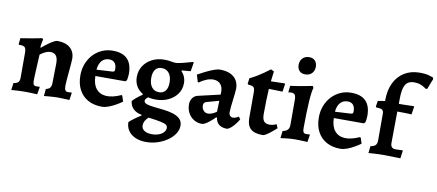

<svg xmlns="http://www.w3.org/2000/svg" viewBox="-82 -1065 3708 1631"><g transform="rotate(10 1772.5 -250.0)"><path d="M319.3 -53.8Q343.9 -59.1 354.7 -72.3Q365.4 -85.6 365.9 -110.2L369 -282.5Q369.4 -327.1 353.3 -348.7Q337.2 -370.3 304 -370.3Q287.7 -370.3 270.3 -363.4Q253 -356.6 238.9 -347.8Q224.8 -338.9 216.2 -332.3Q214.7 -305.4 213 -271.2Q211.3 -237.1 209.6 -203.5Q207.8 -169.8 206.8 -143.9Q205.8 -118 205.8 -107Q205.8 -81.4 212.7 -71.6Q219.7 -61.8 236.4 -61.8Q242.7 -61.8 252.8 -62.6Q262.8 -63.4 262.8 -63.4L265.3 -58.9L254.9 3.5Q254.9 3.5 236.8 2.5Q218.6 1.5 194.2 0.7Q169.9 0 150 0Q124.5 0 96.9 1.3Q69.4 2.5 50.5 4Q31.6 5.5 31.6 5.5L39.7 -56.2Q68.7 -59.8 80.3 -71.9Q91.8 -84 91.8 -112V-324Q91.8 -358.5 81.5 -371.1Q71.2 -383.7 43.3 -383.7H30L26.1 -389L31.4 -441Q76.7 -447.9 118.7 -455.3Q160.6 -462.7 187.6 -468.1Q214.7 -473.6 214.7 -473.6L223.4 -463.8Q223.4 -463.8 218.6 -442.2Q213.9 -420.6 211.9 -394.6L216.2 -391.2Q227.9 -401.2 245.6 -415.3Q263.3 -429.4 282.4 -442.4Q301.5 -455.4 318.7 -464.2Q335.8 -473 345.6 -473Q416.7 -473 456.2 -438.9Q495.7 -404.8 495.7 -343.6Q495.7 -329.2 493 -298.1Q490.3 -267 486.9 -229.7Q483.4 -192.5 480.7 -159.6Q478.1 -126.8 478.1 -107.9Q478.1 -82.5 485.2 -71.5Q492.3 -60.5 509.5 -60.5Q518 -60.5 529 -61.3Q539.9 -62 539.9 -62L541.9 -58L532.6 3.5Q532.6 3.5 521.4 3Q510.2 2.5 493.3 1.7Q476.4 1 458 0.5Q439.5 0 425.1 0Q410.5 0 391.6 1.3Q372.7 2.6 354.7 4Q336.7 5.3 325.1 6.6Q313.5 7.9 313.5 7.9Z M813.9 12Q744.1 12 693.5 -16Q642.9 -44 615.5 -95.8Q588.1 -147.5 588.1 -218.5Q588.1 -272.6 605.8 -318.9Q623.5 -365.1 655.7 -399.7Q687.8 -434.3 730.7 -453.6Q773.5 -473 824.4 -473Q991.9 -473 991.9 -303.2Q991.9 -288 989.5 -271.9Q987 -255.9 985 -246.5L972.9 -235.4H714.5Q715.7 -165.8 746.5 -127.2Q777.3 -88.6 832.2 -84.8Q887.2 -81 961.1 -114.5L968.5 -111.2L984.5 -61.9Q963.6 -46.5 933.6 -29.2Q903.6 -11.8 872 0.1Q840.4 12 813.9 12ZM714.4 -290 851.2 -297.7Q863.1 -299.2 866.7 -303.6Q870.4 -307.9 870.4 -320.6Q870.4 -357.5 854.1 -376.2Q837.7 -395 806.8 -395Q768 -395 743.7 -368.4Q719.4 -341.9 714.4 -290Z M1235.1 242Q1182.3 242 1142.6 224.6Q1103 207.3 1080.9 175.5Q1058.8 143.7 1058.8 101.3Q1071.4 88.4 1098.8 68Q1126.2 47.5 1158.7 27.6V21.1Q1111.2 12.6 1085 -13.8Q1058.9 -40.1 1055.5 -80.9Q1073.5 -99.3 1094.1 -116.2Q1114.6 -133.2 1137.7 -148.1V-167.5L1206.4 -148.3Q1183.5 -133.6 1173.4 -122.7Q1163.3 -111.8 1163.3 -101.5Q1163.3 -83.3 1187.7 -75.1Q1212.2 -67 1250.4 -62.9Q1288.6 -58.9 1331.7 -54.1Q1374.9 -49.3 1413.1 -38.2Q1451.3 -27 1475.7 -5.1Q1500.2 16.7 1500.2 55.5Q1500.2 91.2 1478.3 124.8Q1456.5 158.4 1418.7 184.7Q1380.9 211.1 1333.6 226.5Q1286.2 242 1235.1 242ZM1273.2 168.2Q1305.9 168.2 1332 158.5Q1358.1 148.9 1373.4 131.7Q1388.8 114.6 1388.8 94Q1388.8 77.6 1376.5 68.1Q1364.2 58.6 1328.4 50.9Q1292.5 43.2 1221.1 34.1Q1202.8 50.1 1192.6 69.1Q1182.5 88 1182.5 106.3Q1182.5 135.3 1206.3 151.8Q1230.1 168.2 1273.2 168.2ZM1269.5 -193.4Q1306 -193.4 1325.5 -218.1Q1345.1 -242.8 1345.1 -289.8Q1345.1 -341.9 1322.1 -370.9Q1299.1 -399.9 1259.4 -399.9Q1223.3 -399.9 1204 -374.9Q1184.7 -349.8 1184.7 -302.5Q1184.7 -251.3 1207.5 -222.4Q1230.2 -193.4 1269.5 -193.4ZM1251.9 -127.3Q1194.8 -127.3 1152.1 -147.5Q1109.4 -167.6 1085.9 -204.2Q1062.4 -240.7 1062.4 -289.2Q1062.4 -342.4 1089.2 -384Q1116.1 -425.7 1162.9 -449.8Q1209.6 -473.9 1268.7 -473.9Q1300.7 -473.9 1324.9 -468.9Q1349 -463.8 1371.6 -463.8Q1392.1 -465.8 1430.2 -475Q1468.2 -484.1 1512.3 -497.4L1517.6 -492.5L1505.2 -416.2Q1486.4 -414.1 1466.2 -412.6Q1446.1 -411 1431 -409.9L1427 -404.5Q1466.5 -362.3 1466.5 -304.7Q1466.5 -253.9 1438.7 -213.9Q1410.8 -173.9 1362.5 -150.6Q1314.1 -127.3 1251.9 -127.3Z M1893.9 12Q1849.9 12 1824.2 -7.8Q1798.5 -27.6 1794.1 -65.4L1786.5 -68.2Q1766.5 -47.8 1745.7 -30.5Q1724.9 -13.3 1706.8 -2.6Q1688.7 8 1676 8Q1637.2 8 1606.2 -10.9Q1575.2 -29.9 1557.3 -62.8Q1539.5 -95.8 1539.5 -136.7Q1539.5 -167.6 1555.5 -190.5Q1571.6 -213.4 1597.4 -219.9L1790.1 -264.7L1790.7 -289.3Q1790.7 -332.1 1768.1 -356Q1745.6 -380 1705.4 -380Q1677.4 -380 1645.3 -366.3Q1613.1 -352.6 1587.6 -333.1L1579.5 -337.5L1561.6 -397.2Q1591.2 -413.5 1627.3 -431.4Q1663.4 -449.2 1695.7 -461.1Q1728.1 -473 1744.9 -473Q1803.4 -473 1840 -455Q1876.6 -437.1 1893.8 -406.5Q1911 -376 1911 -336.8Q1911 -324.3 1908 -297.1Q1905.1 -269.9 1901.1 -237.7Q1897.1 -205.6 1894.1 -176.7Q1891.2 -147.7 1891.2 -130.7Q1891.2 -111.9 1900.8 -101Q1910.5 -90.1 1926.8 -90.1Q1940.2 -90.1 1953.8 -96.1Q1967.4 -102.2 1975 -107.5L1990.4 -86.5Q1980.1 -68.5 1964.2 -47.3Q1948.2 -26.1 1930.1 -9.6Q1912 6.9 1893.9 12ZM1712.9 -87.1Q1728.3 -87.1 1748.6 -95.4Q1768.9 -103.7 1784.9 -116.1L1788.1 -210.9L1681 -181.2Q1657 -174.4 1657 -148.2Q1657 -122.5 1672.4 -104.8Q1687.8 -87.1 1712.9 -87.1Z M2200.5 12Q2129.8 12 2096.9 -17.8Q2063.9 -47.5 2063.9 -111.3V-334.3Q2063.9 -365.3 2053 -376.3Q2042.2 -387.3 2009.6 -387.9L2000.2 -395.2L2006.6 -443.7Q2038.7 -458.9 2068.9 -477.3Q2099 -495.7 2122.6 -512.3Q2146.2 -528.8 2160 -539.6Q2173.9 -550.5 2173.9 -550.5L2202 -536.2Q2202 -536.2 2198.4 -513.8Q2194.7 -491.4 2190.8 -449.9L2309.4 -452.9L2313.3 -448.1L2303.4 -380.7L2185 -383.7Q2182.5 -340.7 2180.7 -286.5Q2178.9 -232.3 2178.9 -166.1Q2178.9 -123.3 2193.9 -104.3Q2209 -85.3 2243.4 -85.3Q2264.8 -85.3 2283.8 -92.3Q2302.8 -99.3 2302.8 -99.3L2315.5 -66.9Q2315.5 -66.9 2302.2 -55Q2288.8 -43.1 2269.5 -27.5Q2250.2 -11.9 2231.2 0.1Q2212.3 12 2200.5 12Z M2354.3 11.1 2361.9 -51.6Q2391.5 -56.8 2404.9 -71.9Q2418.4 -86.9 2418.4 -113.8V-330.4Q2418.4 -361.6 2409.1 -373.9Q2399.9 -386.2 2376.4 -386.2Q2370.2 -386.2 2361.5 -384.4Q2352.8 -382.7 2352.8 -382.7L2358.6 -440.4Q2392.6 -444.9 2426.2 -450.5Q2459.8 -456.2 2487.4 -461.4Q2514.9 -466.6 2531.5 -469.8Q2548.1 -473 2548.1 -473L2556.7 -456.5Q2551.8 -446.1 2547.3 -414.7Q2542.8 -383.4 2539.8 -336.6Q2536.8 -289.8 2535.1 -230.6Q2533.3 -171.4 2533.3 -105.2Q2533.3 -81.6 2540.1 -71.3Q2547 -60.9 2563.8 -60.9Q2571.9 -60.9 2582.6 -61.9Q2593.4 -62.9 2593.4 -62.9L2595.8 -58.5L2586 3.5Q2586 3.5 2574.8 3Q2563.6 2.5 2546.5 1.7Q2529.4 1 2510.5 0.5Q2491.6 0 2476.3 0Q2451.6 0 2423.1 2.8Q2394.6 5.5 2374.5 8.3Q2354.3 11.1 2354.3 11.1ZM2467.6 -558.5Q2433.1 -558.5 2415.7 -578.4Q2398.3 -598.2 2398.3 -629.4Q2398.3 -664.2 2420 -686.5Q2441.7 -708.7 2476.7 -708.7Q2509.7 -708.7 2527.6 -688.9Q2545.5 -669.1 2545.5 -637.8Q2545.5 -603 2524.3 -580.8Q2503 -558.5 2467.6 -558.5Z M2870.9 12Q2801.1 12 2750.5 -16Q2699.9 -44 2672.5 -95.8Q2645.1 -147.5 2645.1 -218.5Q2645.1 -272.6 2662.8 -318.9Q2680.5 -365.1 2712.7 -399.7Q2744.8 -434.3 2787.7 -453.6Q2830.5 -473 2881.4 -473Q3048.9 -473 3048.9 -303.2Q3048.9 -288 3046.5 -271.9Q3044 -255.9 3042 -246.5L3029.9 -235.4H2771.5Q2772.7 -165.8 2803.5 -127.2Q2834.3 -88.6 2889.2 -84.8Q2944.2 -81 3018.1 -114.5L3025.5 -111.2L3041.5 -61.9Q3020.6 -46.5 2990.6 -29.2Q2960.6 -11.8 2929 0.1Q2897.4 12 2870.9 12ZM2771.4 -290 2908.2 -297.7Q2920.1 -299.2 2923.7 -303.6Q2927.4 -307.9 2927.4 -320.6Q2927.4 -357.5 2911.1 -376.2Q2894.7 -395 2863.8 -395Q2825 -395 2800.7 -368.4Q2776.4 -341.9 2771.4 -290Z M3112.6 5.8 3119.4 -54.8Q3148.8 -58.4 3161.9 -72Q3175 -85.7 3175 -112V-346.9Q3174 -370.4 3161.1 -378.2Q3148.1 -386 3110.2 -387.4L3106.2 -393.4L3113.7 -443.6L3175 -453.7V-462.3Q3175.6 -548.4 3206.3 -611.2Q3237 -674 3293.2 -708Q3349.5 -742 3425.3 -742Q3477.2 -742 3508.9 -731.6Q3540.7 -721.2 3540.7 -721.2L3544.9 -705.9Q3544.9 -705.9 3534 -680.2Q3523.1 -654.4 3510.3 -618.3L3498 -614.9Q3498 -614.9 3484.3 -624.6Q3470.7 -634.3 3446.9 -643.6Q3423.2 -652.8 3392.4 -652.8Q3357.6 -652.8 3336.4 -637.3Q3315.3 -621.8 3305.2 -587.3Q3295.1 -552.9 3294.6 -495.7L3294 -449.9Q3330 -449.9 3359 -450.9Q3388.1 -451.9 3405.3 -452.4Q3422.6 -452.9 3422.6 -452.9L3426.5 -448.1L3416 -380.7Q3416 -380.7 3400 -381.4Q3384 -382.2 3356.2 -382.9Q3328.5 -383.7 3293 -383.7L3290.4 -112Q3290.4 -65.1 3332.4 -65.1Q3355.2 -65.1 3374.2 -66.1Q3393.3 -67.1 3393.3 -67.1L3396.6 -62.6L3387.4 3.4Q3387.4 3.4 3371.4 2.6Q3355.4 1.9 3331.7 1.7Q3308.1 1.5 3284.2 0.7Q3260.3 0 3244 0Q3223 0 3200 0.7Q3177.1 1.5 3157.3 2.9Q3137.4 4.4 3125 5.1Q3112.6 5.8 3112.6 5.8Z"/></g></svg>

Font: Alegreya
Style: Regular
Weight: 400
Designer: Juan Pablo del Peral
Foundry: Huerta Tipografica
Version: Version 2.009